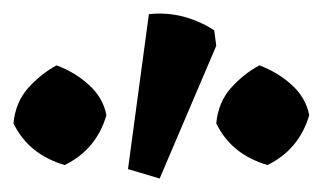

<svg xmlns="http://www.w3.org/2000/svg" viewBox="-63 -795 479 285"><path d="M174 -530 127 -544 158 -774Q176 -776 193.5 -773.5Q211 -771 227 -764.5Q243 -758 255 -750L258 -727ZM33 -550Q-21 -566 -43 -612Q-40 -643 -21.5 -664Q-3 -685 21 -698Q48 -688 69 -669Q90 -650 95 -624Q80 -573 33 -550ZM334 -550Q280 -566 258 -612Q261 -643 279.5 -664Q298 -685 322 -698Q349 -688 370 -669Q391 -650 396 -624Q381 -573 334 -550Z"/></svg>

Font: Eczar Medium
Style: Regular
Weight: 500
Designer: Vaibhav Singh
Foundry: Rosetta Type Foundry
Version: Version 2.000